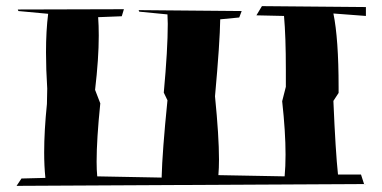

<svg xmlns="http://www.w3.org/2000/svg" viewBox="-20 -672 1247 626"><path d="M34 -66 50 -90 128 -92Q124 -130 124 -175Q124 -245 133 -333L134 -383Q130 -446 130 -501Q130 -572 137 -627L40 -636L38 -641L384 -642L377 -619L300 -616Q302 -589 302 -556Q302 -481 290 -379L307 -335Q295 -218 295 -145Q295 -118 297 -97L507 -93Q509 -177 526 -345L514 -370Q527 -511 527 -594L526 -625L434 -634L432 -639L768 -636L760 -615L698 -609Q697 -534 681 -358Q694 -228 694 -152Q694 -123 692 -101L908 -97Q911 -129 911 -168Q911 -242 900 -342L912 -389V-445Q912 -553 906 -620L816 -622L834 -652L1173 -649V-620L1067 -628Q1084 -546 1084 -387V-369L1067 -343Q1074 -177 1082 -103H1157L1167 -72Z"/></svg>

Font: Xiangcui Kesong Xiangcui Kesong
Style: Regular
Weight: 400
Version: Version 1.501;March 28, 2024;FontCreator 14.0.0.2814 64-bit